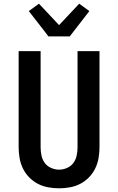

<svg xmlns="http://www.w3.org/2000/svg" viewBox="-20 -1012 640 1040"><path d="M300 8Q270 8 240.5 2.5Q211 -3 185 -16.5Q159 -30 138 -51.5Q117 -73 104 -100Q91 -127 86 -156.5Q81 -186 81 -215V-735H200V-215Q200 -193 204.5 -170.5Q209 -148 222 -130Q235 -112 256.5 -102.5Q278 -93 300 -93Q322 -93 343.5 -102.5Q365 -112 378 -130Q391 -148 395.5 -170.5Q400 -193 400 -215V-735H519V-215Q519 -186 514 -156.5Q509 -127 496 -100Q483 -73 462 -51.5Q441 -30 415 -16.5Q389 -3 359.5 2.5Q330 8 300 8ZM242 -815 227 -835 136 -952 191 -992 300 -876 409 -992 464 -952 358 -815Z"/></svg>

Font: Iosevka Aile
Style: Bold
Weight: 700
Designer: Belleve Invis
Foundry: Belleve Invis
Version: Version 28.0.1; ttfautohint (v1.8.4)